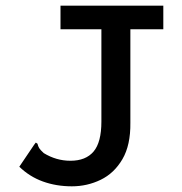

<svg xmlns="http://www.w3.org/2000/svg" viewBox="-20 -643 640 676"><path d="M233 13Q178 13 131 -4Q84 -21 48 -56L100 -133L106 -141L112 -137Q114 -128 118 -121.5Q122 -115 134 -104Q178 -77 228 -77Q282 -77 309.5 -109.5Q337 -142 337 -215V-540H193V-623H555V-540H439V-211Q440 -132 411 -82.5Q382 -33 334.5 -10Q287 13 233 13Z"/></svg>

Font: Inconsolata Expanded SemiBold
Style: Regular
Weight: 600
Width: 7
Monospace: yes
Designer: Raph Levien, Cyreal, Brenton Simpson
Foundry: Raph Levien, Cyreal, Google
Version: Version 3.001; ttfautohint (v1.8.2.53-6de2)